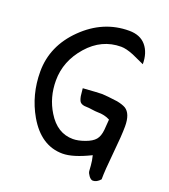

<svg xmlns="http://www.w3.org/2000/svg" viewBox="-159 -879 987 1123"><g transform="rotate(20 334.5 -317.5)"><path d="M596 106Q574 131 550 131Q537 131 524 113Q513 98 511.5 86Q510 74 509 51Q507 23 499 -9Q394 43 329 43Q195 43 112 -100Q43 -220 43 -364Q43 -524 166.5 -645Q290 -766 451 -766Q520 -766 556 -723Q592 -680 592 -609Q555 -626 517 -643Q470 -662 439 -662Q318 -662 232.5 -564.5Q147 -467 147 -346Q147 -241 199 -157Q259 -58 357 -58Q389 -58 430.5 -73Q472 -88 490 -109.5Q508 -131 512 -171Q514 -204 517 -237Q484 -255 439 -255Q427 -255 403 -258.5Q379 -262 367 -262Q341 -262 329 -274Q320 -283 315 -310Q314 -313 310 -357Q405 -364 429 -364Q439 -364 467 -361Q519 -354 525 -354Q560 -347 579 -336Q619 -311 619 -232Q619 -175 607.5 -62Q596 51 596 106Z"/></g></svg>

Font: Wortlaut AH
Style: SemiBold
Weight: 600
Designer: Andreas Höfeld
Foundry: Fontgrube AH
Version: Version 2.59